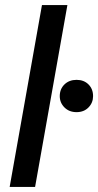

<svg xmlns="http://www.w3.org/2000/svg" viewBox="-20 -735 386 755"><path d="M18 0 145 -715H245L118 0ZM281 -294Q252 -294 233.5 -312.5Q215 -331 215 -357Q215 -385 233.5 -403Q252 -421 281 -421Q310 -421 328 -403Q346 -385 346 -357Q346 -331 328 -312.5Q310 -294 281 -294Z"/></svg>

Font: DM Sans 28pt Medium
Style: Italic
Weight: 500
Italic angle: -10°
Version: Version 4.004;gftools[0.9.30]